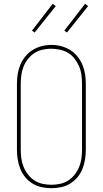

<svg xmlns="http://www.w3.org/2000/svg" viewBox="-20 -981 540 1009"><path d="M250 8Q224 8 198.5 2.5Q173 -3 151 -16.5Q129 -30 112.5 -50Q96 -70 86.5 -94Q77 -118 73 -143.5Q69 -169 69 -195V-540Q69 -566 73 -591.5Q77 -617 87 -641Q97 -665 113.5 -685Q130 -705 152 -718.5Q174 -732 199 -738.5Q224 -745 250 -745Q276 -745 301 -738.5Q326 -732 348 -718.5Q370 -705 386.5 -685Q403 -665 413 -641Q423 -617 427 -591.5Q431 -566 431 -540V-195Q431 -169 427 -143.5Q423 -118 413.5 -94Q404 -70 387.5 -50Q371 -30 349 -16.5Q327 -3 301.5 2.5Q276 8 250 8ZM250 -10Q273 -10 296 -15Q319 -20 338.5 -32.5Q358 -45 372.5 -63.5Q387 -82 396 -104Q405 -126 408 -149Q411 -172 411 -195V-540Q411 -563 408 -586.5Q405 -610 396 -631.5Q387 -653 372.5 -672Q358 -691 338 -703Q318 -715 294.5 -720Q271 -725 248 -725Q225 -725 202 -719.5Q179 -714 160 -701.5Q141 -689 126.5 -670.5Q112 -652 103.5 -630.5Q95 -609 92 -586Q89 -563 89 -540V-195Q89 -172 92 -149Q95 -126 104 -104Q113 -82 127.5 -63.5Q142 -45 161.5 -32.5Q181 -20 204 -15Q227 -10 250 -10ZM332 -810 318 -820 427 -961 443 -949ZM162 -810 148 -820 257 -961 273 -949Z"/></svg>

Font: Iosevka Slab Thin
Style: Regular
Weight: 100
Monospace: yes
Designer: Belleve Invis
Foundry: Belleve Invis
Version: Version 11.1.0; ttfautohint (v1.8.3)